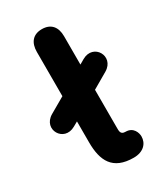

<svg xmlns="http://www.w3.org/2000/svg" viewBox="-190 -754 724 837"><g transform="rotate(-30 172.5 -335.0)"><path d="M305 -56C305 -74 294 -108 255 -108C229 -108 231 -125 231 -148V-333L310 -379C379 -420 325 -514 255 -474L231 -460V-603C231 -649 208 -678 162 -678C117 -678 94 -649 94 -603V-380L16 -335C-54 -294 1 -200 71 -240L94 -253V-148C94 -55 124 8 230 8C279 8 305 -21 305 -56Z"/></g></svg>

Font: SN Pro
Style: Bold
Weight: 700
Designer: Tobias Whetton
Foundry: Supernotes
Version: Version 1.003;Glyphs 3.3 (3324)